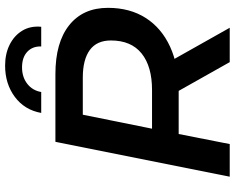

<svg xmlns="http://www.w3.org/2000/svg" viewBox="-106 -836 942 771"><g transform="rotate(-90 365.5 -451.0)"><path d="M41 0 181 -700H453Q580 -700 649.5 -644.5Q719 -589 719 -489Q719 -401 678.5 -337.5Q638 -274 563 -239.5Q488 -205 385 -205H157L224 -264L172 0ZM501 0 358 -254H496L639 0ZM221 -249 177 -312H389Q484 -312 536 -354Q588 -396 588 -477Q588 -534 549.5 -562Q511 -590 439 -590H235L303 -655ZM297 -757Q309 -824 361.5 -863Q414 -902 487 -902Q534 -902 570.5 -884Q607 -866 627 -833.5Q647 -801 643 -757H564Q565 -792 542.5 -813Q520 -834 480 -834Q441 -834 414 -813Q387 -792 381 -757Z"/></g></svg>

Font: MOST Montserrat SemiBold
Style: Italic
Weight: 600
Italic angle: -11.3°
Designer: Julieta Ulanovsky
Foundry: Julieta Ulanovsky
Version: Version 8.000;March 11, 2024;FontCreator 15.0.0.2926 64-bit